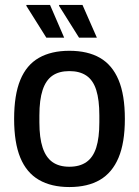

<svg xmlns="http://www.w3.org/2000/svg" viewBox="-20 -743 561 775"><path d="M260 12Q187 12 137 -17Q87 -46 62 -106.5Q37 -167 37 -263Q37 -360 62 -420.5Q87 -481 137 -509.5Q187 -538 260 -538Q334 -538 383.5 -509.5Q433 -481 458.5 -420.5Q484 -360 484 -263Q484 -167 458.5 -106.5Q433 -46 383.5 -17Q334 12 260 12ZM260 -70Q302 -70 329 -89Q356 -108 368.5 -147.5Q381 -187 381 -249V-277Q381 -340 368.5 -379.5Q356 -419 329 -437.5Q302 -456 260 -456Q218 -456 191.5 -437.5Q165 -419 152 -379.5Q139 -340 139 -277V-249Q139 -187 152 -147.5Q165 -108 191.5 -89Q218 -70 260 -70ZM299 -591 218 -720 219 -723H313L371 -591ZM167 -591 86 -720 87 -723H182L239 -591Z"/></svg>

Font: Archivo SemiCondensed Medium
Style: Regular
Weight: 500
Width: 4
Designer: Hector Gatti
Foundry: Omnibus-Type
Version: Version 2.001